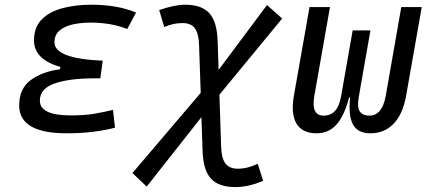

<svg xmlns="http://www.w3.org/2000/svg" viewBox="-20 -547 1798 802"><path d="M258.3 9.8Q60.1 9.8 60.1 -106.4Q60.1 -176.8 107.9 -212.2Q155.8 -247.6 230.5 -257.8L232.4 -267.6Q122.1 -298.3 122.1 -378.4Q122.1 -433.6 154.5 -466.1Q187 -498.5 241.2 -512.9Q295.4 -527.3 360.8 -527.3Q470.7 -527.3 548.3 -494.6L511.7 -425.8Q443.4 -452.6 358.4 -452.6Q318.8 -452.6 284.4 -445.1Q250 -437.5 228.8 -419.4Q207.5 -401.4 207.5 -370.6Q207.5 -301.8 409.2 -293.5L398.9 -219.7H373Q270.5 -219.7 208.5 -198.5Q146.5 -177.2 146.5 -126.5Q146.5 -64.9 275.4 -64.9Q335.9 -64.9 377.7 -72.5Q419.4 -80.1 452.1 -87.9L460.4 -13.7Q420.4 -2.9 369.4 3.4Q318.4 9.8 258.3 9.8Z M592.8 232.4 533.2 175.8 818.4 -159.2 811.5 -358.9Q810.1 -407.2 793.7 -429Q777.3 -450.7 742.7 -450.7Q703.6 -450.7 666 -434.1L645 -504.9Q709.5 -527.3 753.4 -527.3Q822.8 -527.3 854.7 -491.5Q886.7 -455.6 889.2 -375L893.1 -254.9L1095.2 -525.9L1158.7 -469.7L896.5 -151.4L903.8 67.4Q905.3 114.7 921.9 136.2Q938.5 157.7 973.1 157.7Q1013.7 157.7 1056.6 137.2L1079.1 208Q1019.5 234.4 962.4 234.4Q893.1 234.4 860.8 198.7Q828.6 163.1 826.2 83.5L821.3 -57.6Z M1526.9 9.8Q1475.1 9.8 1454.8 -26.4Q1434.6 -62.5 1442.4 -139.2H1438Q1418 -62.5 1385.3 -26.4Q1352.5 9.8 1302.2 9.8Q1242.7 9.8 1218.5 -30.8Q1194.3 -71.3 1207.5 -146.5L1272.9 -517.6H1358.4L1293 -146.5Q1278.8 -64 1331.5 -64Q1360.4 -64 1378.7 -83Q1397 -102.1 1404.8 -145L1453.1 -419.9H1527.3L1479 -144.5Q1471.2 -101.6 1482.2 -82.8Q1493.2 -64 1523.4 -64Q1576.2 -64 1591.3 -146.5L1656.2 -517.6H1741.7L1676.3 -146.5Q1663.1 -71.3 1624.8 -30.8Q1586.4 9.8 1526.9 9.8Z"/></svg>

Font: Cascadia Mono PL SemiLight
Style: Italic
Weight: 350
Italic angle: -10°
Monospace: yes
Designer: Aaron Bell
Foundry: Saja Typeworks
Version: Version 2404.023; ttfautohint (v1.8.4)